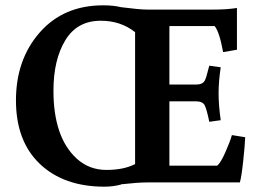

<svg xmlns="http://www.w3.org/2000/svg" viewBox="-20 -686 986 722"><path d="M533 -650H784Q834 -650 871 -656V-499L819 -490Q805 -567 787 -588H617V-368H717Q742 -368 750 -383Q756 -394 764 -428L767 -439L810 -433Q802 -380 802 -335Q802 -290 810 -234L767 -228Q758 -272 750.5 -288.5Q743 -305 717 -305H617V-63H797Q810 -74 827.5 -113.5Q845 -153 852 -178L902 -170Q901 -140 894.5 -80Q888 -20 882 0H533Q499 0 436 7L435 8Q405 16 373 16Q220 16 130 -69.5Q40 -155 40 -308.5Q40 -462 129.5 -564Q219 -666 368 -666Q407 -666 435 -659Q505 -650 533 -650ZM268 -90Q315 -47 380 -47Q445 -47 488 -69V-565Q434 -608 359 -608Q270 -608 225.5 -534.5Q181 -461 181 -345Q181 -170 268 -90Z"/></svg>

Font: Buenard
Style: Bold
Weight: 700
Foundry: FontFuror
Version: Version 1.002 2011